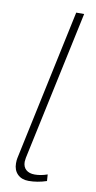

<svg xmlns="http://www.w3.org/2000/svg" viewBox="-85 -768 406 811"><g transform="rotate(10 118.0 -362.5)"><path d="M34 -59Q34 -74 36 -82L174 -730H208L71 -89Q69 -77 69 -72Q69 -50 82.5 -38Q96 -26 120 -26Q146 -26 174 -36L176 -8Q137 5 99 5Q69 5 51.5 -12.5Q34 -30 34 -59Z"/></g></svg>

Font: Raleway-v4020 ExtraLight
Style: Italic
Weight: 275
Italic angle: -12°
Designer: Matt McInerney, Pablo Impallari, Rodrigo Fuenzalida
Foundry: Matt McInerney, Pablo Impallari, Rodrigo Fuenzalida
Version: Version 4.020;PS 004.020;hotconv 1.0.88;makeotf.lib2.5.64775